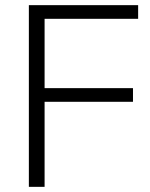

<svg xmlns="http://www.w3.org/2000/svg" viewBox="-20 -725 582 745"><path d="M92 0V-705H516V-652H153V-383H496V-330H153V0Z"/></svg>

Font: Nunito Sans Light
Style: Regular
Weight: 300
Designer: Vernon Adams
Foundry: Vernon Adams
Version: Version 3.101; ttfautohint (v1.8.4.7-5d5b);gftools[0.9.27]